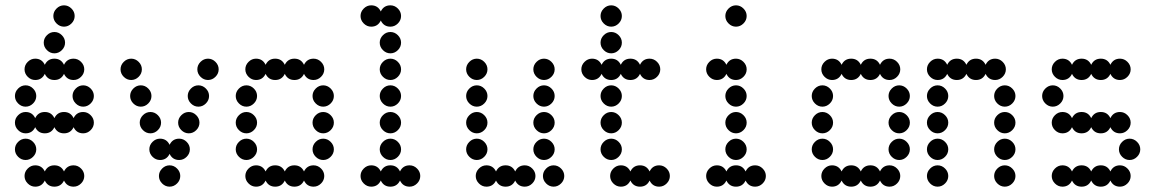

<svg xmlns="http://www.w3.org/2000/svg" viewBox="-20 -700 4360 720"><path d="M112 -80Q137 -80 148 -57Q159 -80 184 -80Q209 -80 220 -57Q231 -80 256 -80Q272 -80 284 -68Q296 -56 296 -40Q296 -24 284 -12Q272 0 256 0Q231 0 220 -23Q209 0 184 0Q159 0 148 -23Q137 0 112 0Q96 0 84 -12Q72 -24 72 -40Q72 -56 84 -68Q96 -80 112 -80ZM48 -112Q36 -124 36 -140Q36 -156 48 -168Q60 -180 76 -180Q92 -180 104 -168Q116 -156 116 -140Q116 -124 104 -112Q92 -100 76 -100Q60 -100 48 -112ZM76 -280Q101 -280 112 -257Q123 -280 148 -280Q173 -280 184 -257Q195 -280 220 -280Q245 -280 256 -257Q267 -280 292 -280Q308 -280 320 -268Q332 -256 332 -240Q332 -224 320 -212Q308 -200 292 -200Q267 -200 256 -223Q245 -200 220 -200Q195 -200 184 -223Q173 -200 148 -200Q123 -200 112 -223Q101 -200 76 -200Q60 -200 48 -212Q36 -224 36 -240Q36 -256 48 -268Q60 -280 76 -280ZM264 -312Q252 -324 252 -340Q252 -356 264 -368Q276 -380 292 -380Q308 -380 320 -368Q332 -356 332 -340Q332 -324 320 -312Q308 -300 292 -300Q276 -300 264 -312ZM48 -312Q36 -324 36 -340Q36 -356 48 -368Q60 -380 76 -380Q92 -380 104 -368Q116 -356 116 -340Q116 -324 104 -312Q92 -300 76 -300Q60 -300 48 -312ZM112 -480Q137 -480 148 -457Q159 -480 184 -480Q209 -480 220 -457Q231 -480 256 -480Q272 -480 284 -468Q296 -456 296 -440Q296 -424 284 -412Q272 -400 256 -400Q231 -400 220 -423Q209 -400 184 -400Q159 -400 148 -423Q137 -400 112 -400Q96 -400 84 -412Q72 -424 72 -440Q72 -456 84 -468Q96 -480 112 -480ZM156 -512Q144 -524 144 -540Q144 -556 156 -568Q168 -580 184 -580Q200 -580 212 -568Q224 -556 224 -540Q224 -524 212 -512Q200 -500 184 -500Q168 -500 156 -512ZM192 -612Q180 -624 180 -640Q180 -656 192 -668Q204 -680 220 -680Q236 -680 248 -668Q260 -656 260 -640Q260 -624 248 -612Q236 -600 220 -600Q204 -600 192 -612Z M588 -12Q576 -24 576 -40Q576 -56 588 -68Q600 -80 616 -80Q632 -80 644 -68Q656 -56 656 -40Q656 -24 644 -12Q632 0 616 0Q600 0 588 -12ZM580 -180Q605 -180 616 -157Q627 -180 652 -180Q668 -180 680 -168Q692 -156 692 -140Q692 -124 680 -112Q668 -100 652 -100Q627 -100 616 -123Q605 -100 580 -100Q564 -100 552 -112Q540 -124 540 -140Q540 -156 552 -168Q564 -180 580 -180ZM660 -212Q648 -224 648 -240Q648 -256 660 -268Q672 -280 688 -280Q704 -280 716 -268Q728 -256 728 -240Q728 -224 716 -212Q704 -200 688 -200Q672 -200 660 -212ZM516 -212Q504 -224 504 -240Q504 -256 516 -268Q528 -280 544 -280Q560 -280 572 -268Q584 -256 584 -240Q584 -224 572 -212Q560 -200 544 -200Q528 -200 516 -212ZM696 -312Q684 -324 684 -340Q684 -356 696 -368Q708 -380 724 -380Q740 -380 752 -368Q764 -356 764 -340Q764 -324 752 -312Q740 -300 724 -300Q708 -300 696 -312ZM480 -312Q468 -324 468 -340Q468 -356 480 -368Q492 -380 508 -380Q524 -380 536 -368Q548 -356 548 -340Q548 -324 536 -312Q524 -300 508 -300Q492 -300 480 -312ZM732 -412Q720 -424 720 -440Q720 -456 732 -468Q744 -480 760 -480Q776 -480 788 -468Q800 -456 800 -440Q800 -424 788 -412Q776 -400 760 -400Q744 -400 732 -412ZM444 -412Q432 -424 432 -440Q432 -456 444 -468Q456 -480 472 -480Q488 -480 500 -468Q512 -456 512 -440Q512 -424 500 -412Q488 -400 472 -400Q456 -400 444 -412Z M940 -80Q965 -80 976 -57Q987 -80 1012 -80Q1037 -80 1048 -57Q1059 -80 1084 -80Q1109 -80 1120 -57Q1131 -80 1156 -80Q1172 -80 1184 -68Q1196 -56 1196 -40Q1196 -24 1184 -12Q1172 0 1156 0Q1131 0 1120 -23Q1109 0 1084 0Q1059 0 1048 -23Q1037 0 1012 0Q987 0 976 -23Q965 0 940 0Q924 0 912 -12Q900 -24 900 -40Q900 -56 912 -68Q924 -80 940 -80ZM1164 -112Q1152 -124 1152 -140Q1152 -156 1164 -168Q1176 -180 1192 -180Q1208 -180 1220 -168Q1232 -156 1232 -140Q1232 -124 1220 -112Q1208 -100 1192 -100Q1176 -100 1164 -112ZM876 -112Q864 -124 864 -140Q864 -156 876 -168Q888 -180 904 -180Q920 -180 932 -168Q944 -156 944 -140Q944 -124 932 -112Q920 -100 904 -100Q888 -100 876 -112ZM1164 -212Q1152 -224 1152 -240Q1152 -256 1164 -268Q1176 -280 1192 -280Q1208 -280 1220 -268Q1232 -256 1232 -240Q1232 -224 1220 -212Q1208 -200 1192 -200Q1176 -200 1164 -212ZM876 -212Q864 -224 864 -240Q864 -256 876 -268Q888 -280 904 -280Q920 -280 932 -268Q944 -256 944 -240Q944 -224 932 -212Q920 -200 904 -200Q888 -200 876 -212ZM1164 -312Q1152 -324 1152 -340Q1152 -356 1164 -368Q1176 -380 1192 -380Q1208 -380 1220 -368Q1232 -356 1232 -340Q1232 -324 1220 -312Q1208 -300 1192 -300Q1176 -300 1164 -312ZM876 -312Q864 -324 864 -340Q864 -356 876 -368Q888 -380 904 -380Q920 -380 932 -368Q944 -356 944 -340Q944 -324 932 -312Q920 -300 904 -300Q888 -300 876 -312ZM940 -480Q965 -480 976 -457Q987 -480 1012 -480Q1037 -480 1048 -457Q1059 -480 1084 -480Q1109 -480 1120 -457Q1131 -480 1156 -480Q1172 -480 1184 -468Q1196 -456 1196 -440Q1196 -424 1184 -412Q1172 -400 1156 -400Q1131 -400 1120 -423Q1109 -400 1084 -400Q1059 -400 1048 -423Q1037 -400 1012 -400Q987 -400 976 -423Q965 -400 940 -400Q924 -400 912 -412Q900 -424 900 -440Q900 -456 912 -468Q924 -480 940 -480Z M1372 -80Q1397 -80 1408 -57Q1419 -80 1444 -80Q1469 -80 1480 -57Q1491 -80 1516 -80Q1532 -80 1544 -68Q1556 -56 1556 -40Q1556 -24 1544 -12Q1532 0 1516 0Q1491 0 1480 -23Q1469 0 1444 0Q1419 0 1408 -23Q1397 0 1372 0Q1356 0 1344 -12Q1332 -24 1332 -40Q1332 -56 1344 -68Q1356 -80 1372 -80ZM1416 -112Q1404 -124 1404 -140Q1404 -156 1416 -168Q1428 -180 1444 -180Q1460 -180 1472 -168Q1484 -156 1484 -140Q1484 -124 1472 -112Q1460 -100 1444 -100Q1428 -100 1416 -112ZM1416 -212Q1404 -224 1404 -240Q1404 -256 1416 -268Q1428 -280 1444 -280Q1460 -280 1472 -268Q1484 -256 1484 -240Q1484 -224 1472 -212Q1460 -200 1444 -200Q1428 -200 1416 -212ZM1416 -312Q1404 -324 1404 -340Q1404 -356 1416 -368Q1428 -380 1444 -380Q1460 -380 1472 -368Q1484 -356 1484 -340Q1484 -324 1472 -312Q1460 -300 1444 -300Q1428 -300 1416 -312ZM1416 -412Q1404 -424 1404 -440Q1404 -456 1416 -468Q1428 -480 1444 -480Q1460 -480 1472 -468Q1484 -456 1484 -440Q1484 -424 1472 -412Q1460 -400 1444 -400Q1428 -400 1416 -412ZM1416 -512Q1404 -524 1404 -540Q1404 -556 1416 -568Q1428 -580 1444 -580Q1460 -580 1472 -568Q1484 -556 1484 -540Q1484 -524 1472 -512Q1460 -500 1444 -500Q1428 -500 1416 -512ZM1372 -680Q1397 -680 1408 -657Q1419 -680 1444 -680Q1460 -680 1472 -668Q1484 -656 1484 -640Q1484 -624 1472 -612Q1460 -600 1444 -600Q1419 -600 1408 -623Q1397 -600 1372 -600Q1356 -600 1344 -612Q1332 -624 1332 -640Q1332 -656 1344 -668Q1356 -680 1372 -680Z M2028 -12Q2016 -24 2016 -40Q2016 -56 2028 -68Q2040 -80 2056 -80Q2072 -80 2084 -68Q2096 -56 2096 -40Q2096 -24 2084 -12Q2072 0 2056 0Q2040 0 2028 -12ZM1804 -80Q1829 -80 1840 -57Q1851 -80 1876 -80Q1901 -80 1912 -57Q1923 -80 1948 -80Q1964 -80 1976 -68Q1988 -56 1988 -40Q1988 -24 1976 -12Q1964 0 1948 0Q1923 0 1912 -23Q1901 0 1876 0Q1851 0 1840 -23Q1829 0 1804 0Q1788 0 1776 -12Q1764 -24 1764 -40Q1764 -56 1776 -68Q1788 -80 1804 -80ZM1992 -112Q1980 -124 1980 -140Q1980 -156 1992 -168Q2004 -180 2020 -180Q2036 -180 2048 -168Q2060 -156 2060 -140Q2060 -124 2048 -112Q2036 -100 2020 -100Q2004 -100 1992 -112ZM1740 -112Q1728 -124 1728 -140Q1728 -156 1740 -168Q1752 -180 1768 -180Q1784 -180 1796 -168Q1808 -156 1808 -140Q1808 -124 1796 -112Q1784 -100 1768 -100Q1752 -100 1740 -112ZM1992 -212Q1980 -224 1980 -240Q1980 -256 1992 -268Q2004 -280 2020 -280Q2036 -280 2048 -268Q2060 -256 2060 -240Q2060 -224 2048 -212Q2036 -200 2020 -200Q2004 -200 1992 -212ZM1740 -212Q1728 -224 1728 -240Q1728 -256 1740 -268Q1752 -280 1768 -280Q1784 -280 1796 -268Q1808 -256 1808 -240Q1808 -224 1796 -212Q1784 -200 1768 -200Q1752 -200 1740 -212ZM1992 -312Q1980 -324 1980 -340Q1980 -356 1992 -368Q2004 -380 2020 -380Q2036 -380 2048 -368Q2060 -356 2060 -340Q2060 -324 2048 -312Q2036 -300 2020 -300Q2004 -300 1992 -312ZM1740 -312Q1728 -324 1728 -340Q1728 -356 1740 -368Q1752 -380 1768 -380Q1784 -380 1796 -368Q1808 -356 1808 -340Q1808 -324 1796 -312Q1784 -300 1768 -300Q1752 -300 1740 -312ZM1992 -412Q1980 -424 1980 -440Q1980 -456 1992 -468Q2004 -480 2020 -480Q2036 -480 2048 -468Q2060 -456 2060 -440Q2060 -424 2048 -412Q2036 -400 2020 -400Q2004 -400 1992 -412ZM1740 -412Q1728 -424 1728 -440Q1728 -456 1740 -468Q1752 -480 1768 -480Q1784 -480 1796 -468Q1808 -456 1808 -440Q1808 -424 1796 -412Q1784 -400 1768 -400Q1752 -400 1740 -412Z M2308 -80Q2333 -80 2344 -57Q2355 -80 2380 -80Q2405 -80 2416 -57Q2427 -80 2452 -80Q2468 -80 2480 -68Q2492 -56 2492 -40Q2492 -24 2480 -12Q2468 0 2452 0Q2427 0 2416 -23Q2405 0 2380 0Q2355 0 2344 -23Q2333 0 2308 0Q2292 0 2280 -12Q2268 -24 2268 -40Q2268 -56 2280 -68Q2292 -80 2308 -80ZM2244 -112Q2232 -124 2232 -140Q2232 -156 2244 -168Q2256 -180 2272 -180Q2288 -180 2300 -168Q2312 -156 2312 -140Q2312 -124 2300 -112Q2288 -100 2272 -100Q2256 -100 2244 -112ZM2244 -212Q2232 -224 2232 -240Q2232 -256 2244 -268Q2256 -280 2272 -280Q2288 -280 2300 -268Q2312 -256 2312 -240Q2312 -224 2300 -212Q2288 -200 2272 -200Q2256 -200 2244 -212ZM2244 -312Q2232 -324 2232 -340Q2232 -356 2244 -368Q2256 -380 2272 -380Q2288 -380 2300 -368Q2312 -356 2312 -340Q2312 -324 2300 -312Q2288 -300 2272 -300Q2256 -300 2244 -312ZM2200 -480Q2225 -480 2236 -457Q2247 -480 2272 -480Q2297 -480 2308 -457Q2319 -480 2344 -480Q2369 -480 2380 -457Q2391 -480 2416 -480Q2432 -480 2444 -468Q2456 -456 2456 -440Q2456 -424 2444 -412Q2432 -400 2416 -400Q2391 -400 2380 -423Q2369 -400 2344 -400Q2319 -400 2308 -423Q2297 -400 2272 -400Q2247 -400 2236 -423Q2225 -400 2200 -400Q2184 -400 2172 -412Q2160 -424 2160 -440Q2160 -456 2172 -468Q2184 -480 2200 -480ZM2244 -512Q2232 -524 2232 -540Q2232 -556 2244 -568Q2256 -580 2272 -580Q2288 -580 2300 -568Q2312 -556 2312 -540Q2312 -524 2300 -512Q2288 -500 2272 -500Q2256 -500 2244 -512ZM2244 -612Q2232 -624 2232 -640Q2232 -656 2244 -668Q2256 -680 2272 -680Q2288 -680 2300 -668Q2312 -656 2312 -640Q2312 -624 2300 -612Q2288 -600 2272 -600Q2256 -600 2244 -612Z M2668 -80Q2693 -80 2704 -57Q2715 -80 2740 -80Q2765 -80 2776 -57Q2787 -80 2812 -80Q2828 -80 2840 -68Q2852 -56 2852 -40Q2852 -24 2840 -12Q2828 0 2812 0Q2787 0 2776 -23Q2765 0 2740 0Q2715 0 2704 -23Q2693 0 2668 0Q2652 0 2640 -12Q2628 -24 2628 -40Q2628 -56 2640 -68Q2652 -80 2668 -80ZM2712 -112Q2700 -124 2700 -140Q2700 -156 2712 -168Q2724 -180 2740 -180Q2756 -180 2768 -168Q2780 -156 2780 -140Q2780 -124 2768 -112Q2756 -100 2740 -100Q2724 -100 2712 -112ZM2712 -212Q2700 -224 2700 -240Q2700 -256 2712 -268Q2724 -280 2740 -280Q2756 -280 2768 -268Q2780 -256 2780 -240Q2780 -224 2768 -212Q2756 -200 2740 -200Q2724 -200 2712 -212ZM2712 -312Q2700 -324 2700 -340Q2700 -356 2712 -368Q2724 -380 2740 -380Q2756 -380 2768 -368Q2780 -356 2780 -340Q2780 -324 2768 -312Q2756 -300 2740 -300Q2724 -300 2712 -312ZM2668 -480Q2693 -480 2704 -457Q2715 -480 2740 -480Q2756 -480 2768 -468Q2780 -456 2780 -440Q2780 -424 2768 -412Q2756 -400 2740 -400Q2715 -400 2704 -423Q2693 -400 2668 -400Q2652 -400 2640 -412Q2628 -424 2628 -440Q2628 -456 2640 -468Q2652 -480 2668 -480ZM2712 -612Q2700 -624 2700 -640Q2700 -656 2712 -668Q2724 -680 2740 -680Q2756 -680 2768 -668Q2780 -656 2780 -640Q2780 -624 2768 -612Q2756 -600 2740 -600Q2724 -600 2712 -612Z M3100 -80Q3125 -80 3136 -57Q3147 -80 3172 -80Q3197 -80 3208 -57Q3219 -80 3244 -80Q3269 -80 3280 -57Q3291 -80 3316 -80Q3332 -80 3344 -68Q3356 -56 3356 -40Q3356 -24 3344 -12Q3332 0 3316 0Q3291 0 3280 -23Q3269 0 3244 0Q3219 0 3208 -23Q3197 0 3172 0Q3147 0 3136 -23Q3125 0 3100 0Q3084 0 3072 -12Q3060 -24 3060 -40Q3060 -56 3072 -68Q3084 -80 3100 -80ZM3324 -112Q3312 -124 3312 -140Q3312 -156 3324 -168Q3336 -180 3352 -180Q3368 -180 3380 -168Q3392 -156 3392 -140Q3392 -124 3380 -112Q3368 -100 3352 -100Q3336 -100 3324 -112ZM3036 -112Q3024 -124 3024 -140Q3024 -156 3036 -168Q3048 -180 3064 -180Q3080 -180 3092 -168Q3104 -156 3104 -140Q3104 -124 3092 -112Q3080 -100 3064 -100Q3048 -100 3036 -112ZM3324 -212Q3312 -224 3312 -240Q3312 -256 3324 -268Q3336 -280 3352 -280Q3368 -280 3380 -268Q3392 -256 3392 -240Q3392 -224 3380 -212Q3368 -200 3352 -200Q3336 -200 3324 -212ZM3036 -212Q3024 -224 3024 -240Q3024 -256 3036 -268Q3048 -280 3064 -280Q3080 -280 3092 -268Q3104 -256 3104 -240Q3104 -224 3092 -212Q3080 -200 3064 -200Q3048 -200 3036 -212ZM3324 -312Q3312 -324 3312 -340Q3312 -356 3324 -368Q3336 -380 3352 -380Q3368 -380 3380 -368Q3392 -356 3392 -340Q3392 -324 3380 -312Q3368 -300 3352 -300Q3336 -300 3324 -312ZM3036 -312Q3024 -324 3024 -340Q3024 -356 3036 -368Q3048 -380 3064 -380Q3080 -380 3092 -368Q3104 -356 3104 -340Q3104 -324 3092 -312Q3080 -300 3064 -300Q3048 -300 3036 -312ZM3100 -480Q3125 -480 3136 -457Q3147 -480 3172 -480Q3197 -480 3208 -457Q3219 -480 3244 -480Q3269 -480 3280 -457Q3291 -480 3316 -480Q3332 -480 3344 -468Q3356 -456 3356 -440Q3356 -424 3344 -412Q3332 -400 3316 -400Q3291 -400 3280 -423Q3269 -400 3244 -400Q3219 -400 3208 -423Q3197 -400 3172 -400Q3147 -400 3136 -423Q3125 -400 3100 -400Q3084 -400 3072 -412Q3060 -424 3060 -440Q3060 -456 3072 -468Q3084 -480 3100 -480Z M3720 -12Q3708 -24 3708 -40Q3708 -56 3720 -68Q3732 -80 3748 -80Q3764 -80 3776 -68Q3788 -56 3788 -40Q3788 -24 3776 -12Q3764 0 3748 0Q3732 0 3720 -12ZM3468 -12Q3456 -24 3456 -40Q3456 -56 3468 -68Q3480 -80 3496 -80Q3512 -80 3524 -68Q3536 -56 3536 -40Q3536 -24 3524 -12Q3512 0 3496 0Q3480 0 3468 -12ZM3720 -112Q3708 -124 3708 -140Q3708 -156 3720 -168Q3732 -180 3748 -180Q3764 -180 3776 -168Q3788 -156 3788 -140Q3788 -124 3776 -112Q3764 -100 3748 -100Q3732 -100 3720 -112ZM3468 -112Q3456 -124 3456 -140Q3456 -156 3468 -168Q3480 -180 3496 -180Q3512 -180 3524 -168Q3536 -156 3536 -140Q3536 -124 3524 -112Q3512 -100 3496 -100Q3480 -100 3468 -112ZM3720 -212Q3708 -224 3708 -240Q3708 -256 3720 -268Q3732 -280 3748 -280Q3764 -280 3776 -268Q3788 -256 3788 -240Q3788 -224 3776 -212Q3764 -200 3748 -200Q3732 -200 3720 -212ZM3468 -212Q3456 -224 3456 -240Q3456 -256 3468 -268Q3480 -280 3496 -280Q3512 -280 3524 -268Q3536 -256 3536 -240Q3536 -224 3524 -212Q3512 -200 3496 -200Q3480 -200 3468 -212ZM3720 -312Q3708 -324 3708 -340Q3708 -356 3720 -368Q3732 -380 3748 -380Q3764 -380 3776 -368Q3788 -356 3788 -340Q3788 -324 3776 -312Q3764 -300 3748 -300Q3732 -300 3720 -312ZM3468 -312Q3456 -324 3456 -340Q3456 -356 3468 -368Q3480 -380 3496 -380Q3512 -380 3524 -368Q3536 -356 3536 -340Q3536 -324 3524 -312Q3512 -300 3496 -300Q3480 -300 3468 -312ZM3496 -480Q3521 -480 3532 -457Q3543 -480 3568 -480Q3593 -480 3604 -457Q3615 -480 3640 -480Q3665 -480 3676 -457Q3687 -480 3712 -480Q3728 -480 3740 -468Q3752 -456 3752 -440Q3752 -424 3740 -412Q3728 -400 3712 -400Q3687 -400 3676 -423Q3665 -400 3640 -400Q3615 -400 3604 -423Q3593 -400 3568 -400Q3543 -400 3532 -423Q3521 -400 3496 -400Q3480 -400 3468 -412Q3456 -424 3456 -440Q3456 -456 3468 -468Q3480 -480 3496 -480Z M3964 -80Q3989 -80 4000 -57Q4011 -80 4036 -80Q4061 -80 4072 -57Q4083 -80 4108 -80Q4133 -80 4144 -57Q4155 -80 4180 -80Q4196 -80 4208 -68Q4220 -56 4220 -40Q4220 -24 4208 -12Q4196 0 4180 0Q4155 0 4144 -23Q4133 0 4108 0Q4083 0 4072 -23Q4061 0 4036 0Q4011 0 4000 -23Q3989 0 3964 0Q3948 0 3936 -12Q3924 -24 3924 -40Q3924 -56 3936 -68Q3948 -80 3964 -80ZM4188 -112Q4176 -124 4176 -140Q4176 -156 4188 -168Q4200 -180 4216 -180Q4232 -180 4244 -168Q4256 -156 4256 -140Q4256 -124 4244 -112Q4232 -100 4216 -100Q4200 -100 4188 -112ZM3964 -280Q3989 -280 4000 -257Q4011 -280 4036 -280Q4061 -280 4072 -257Q4083 -280 4108 -280Q4133 -280 4144 -257Q4155 -280 4180 -280Q4196 -280 4208 -268Q4220 -256 4220 -240Q4220 -224 4208 -212Q4196 -200 4180 -200Q4155 -200 4144 -223Q4133 -200 4108 -200Q4083 -200 4072 -223Q4061 -200 4036 -200Q4011 -200 4000 -223Q3989 -200 3964 -200Q3948 -200 3936 -212Q3924 -224 3924 -240Q3924 -256 3936 -268Q3948 -280 3964 -280ZM3900 -312Q3888 -324 3888 -340Q3888 -356 3900 -368Q3912 -380 3928 -380Q3944 -380 3956 -368Q3968 -356 3968 -340Q3968 -324 3956 -312Q3944 -300 3928 -300Q3912 -300 3900 -312ZM3964 -480Q3989 -480 4000 -457Q4011 -480 4036 -480Q4061 -480 4072 -457Q4083 -480 4108 -480Q4133 -480 4144 -457Q4155 -480 4180 -480Q4196 -480 4208 -468Q4220 -456 4220 -440Q4220 -424 4208 -412Q4196 -400 4180 -400Q4155 -400 4144 -423Q4133 -400 4108 -400Q4083 -400 4072 -423Q4061 -400 4036 -400Q4011 -400 4000 -423Q3989 -400 3964 -400Q3948 -400 3936 -412Q3924 -424 3924 -440Q3924 -456 3936 -468Q3948 -480 3964 -480Z"/></svg>

Font: Dotrice Condensed
Style: Regular
Weight: 400
Width: 2
Monospace: yes
Designer: Paul Flo Williams
Foundry: His Deeds Are Dust
Version: Version 1.001